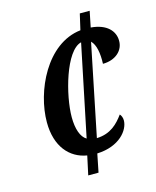

<svg xmlns="http://www.w3.org/2000/svg" viewBox="-109 -789 702 864"><g transform="rotate(-15 242.5 -357.0)"><path d="M194 0H242L259 -85C364 -89 413 -153 413 -198C413 -211 408 -222 402 -228C375 -191 340 -154 275 -152L362 -578C383 -558 390 -516 388 -468C445 -468 487 -503 485 -552C484 -595 451 -634 377 -640L392 -714H346L329 -640C167 -622 76 -422 76 -279C76 -165 134 -101 213 -88ZM230 -162C204 -177 190 -217 190 -272C190 -373 243 -569 318 -587Z"/></g></svg>

Font: Noto Serif Condensed Semi
Style: Italic
Weight: 600
Width: 3
Italic angle: -12°
Designer: Monotype Design Team
Foundry: Monotype Imaging Inc.
Version: Version 1.901